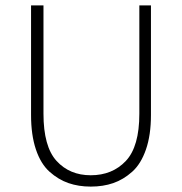

<svg xmlns="http://www.w3.org/2000/svg" viewBox="-20 -679 674 711"><path d="M316 12Q271 12 233.5 -1Q196 -14 163.5 -43Q131 -72 113 -125.5Q95 -179 95 -253V-659H141V-258Q141 -136 189.5 -83Q238 -30 316 -30Q396 -30 446 -83Q496 -136 496 -258V-659H539V-253Q539 -179 520.5 -125.5Q502 -72 469.5 -43Q437 -14 399.5 -1Q362 12 316 12Z"/></svg>

Font: Toshiba Sans Light
Style: Regular
Weight: 300
Designer: Paul D. Hunt
Foundry: Toshiba Corporation
Version: Version 2.020;PS 2.0;hotconv 1.0.86;makeotf.lib2.5.63406